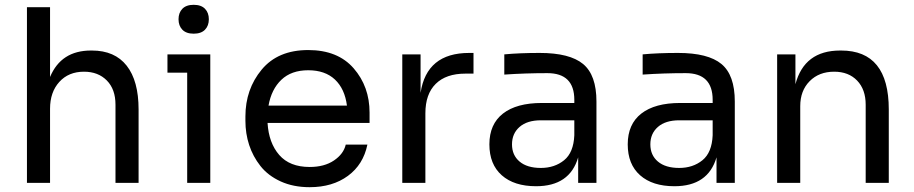

<svg xmlns="http://www.w3.org/2000/svg" viewBox="-20 -760 3798 798"><path d="M188 0H92V-730H188V-440Q234 -550 358 -550H362Q457 -550 506.5 -487Q556 -424 556 -305V0H460V-325Q460 -389 424 -425.5Q388 -462 329 -462Q265 -462 226.5 -419.5Q188 -377 188 -308Z M832 -636.5Q816 -620 785 -620Q754 -620 738 -636.5Q722 -653 722 -680Q722 -707 738 -723.5Q754 -740 785 -740Q816 -740 832 -723.5Q848 -707 848 -680Q848 -653 832 -636.5ZM854 0H758V-458H676V-534H854Z M1267 18Q1199 18 1146.5 -6Q1094 -30 1062.5 -70Q1031 -110 1015.5 -157.5Q1000 -205 1000 -258V-276Q1000 -389 1067.5 -470.5Q1135 -552 1261 -552Q1384 -552 1450 -476Q1516 -400 1516 -292V-249H1092Q1097 -166 1140.5 -116Q1184 -66 1267 -66Q1328 -66 1368 -93Q1408 -120 1417 -159H1507Q1490 -76 1426 -29Q1362 18 1267 18ZM1096 -321H1422Q1413 -391 1372 -429.5Q1331 -468 1261 -468Q1191 -468 1149.5 -428.5Q1108 -389 1096 -321Z M1748 0H1652V-534H1728V-374Q1753 -540 1930 -540H1948V-454H1914Q1834 -454 1791 -411.5Q1748 -369 1748 -289Z M2208 14Q2117 14 2065.5 -31.5Q2014 -77 2014 -160Q2014 -244 2070.5 -288Q2127 -332 2232 -332H2367V-345Q2367 -456 2255 -456Q2164 -456 2076 -450V-534Q2140 -540 2223 -540Q2348 -540 2403.5 -494Q2459 -448 2459 -338V0H2383V-106Q2348 14 2208 14ZM2367 -198V-260H2228Q2171 -260 2139.5 -232.5Q2108 -205 2108 -160Q2108 -115 2139.5 -88.5Q2171 -62 2228 -62Q2285 -62 2324.5 -94Q2364 -126 2367 -198Z M2783 14Q2692 14 2640.5 -31.5Q2589 -77 2589 -160Q2589 -244 2645.5 -288Q2702 -332 2807 -332H2942V-345Q2942 -456 2830 -456Q2739 -456 2651 -450V-534Q2715 -540 2798 -540Q2923 -540 2978.5 -494Q3034 -448 3034 -338V0H2958V-106Q2923 14 2783 14ZM2942 -198V-260H2803Q2746 -260 2714.5 -232.5Q2683 -205 2683 -160Q2683 -115 2714.5 -88.5Q2746 -62 2803 -62Q2860 -62 2899.5 -94Q2939 -126 2942 -198Z M3306 0H3210V-534H3286V-410Q3323 -550 3472 -550H3476Q3674 -550 3674 -305V0H3578V-325Q3578 -388 3542.5 -425Q3507 -462 3447 -462Q3384 -462 3345 -422.5Q3306 -383 3306 -319Z"/></svg>

Font: Sora
Style: Regular
Weight: 400
Designer: Jonathan Barnbrook, Julián Moncada
Foundry: Barnbrook Fonts
Version: Version 2.000